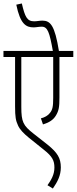

<svg xmlns="http://www.w3.org/2000/svg" viewBox="-20 -916 443 1108"><path d="M403 -587V-622H320C296 -770 271 -797 224 -797C209 -797 193 -793 177 -793C136 -793 124 -819 106 -896L74 -889C97 -777 130 -758 174 -758C189 -758 204 -762 221 -762C255 -762 266 -729 285 -622H0V-587H67V-302C67 -241 71 -220 84 -192C94 -169 116 -146 148 -120L234 -51C282 -13 294 11 294 51C294 91 276 122 254 153L285 172C312 133 331 97 331 50C331 -4 311 -35 256 -80L172 -146C114 -192 103 -212 103 -299V-587H287V-351C287 -301 283 -282 268 -264C257 -249 237 -238 216 -233L228 -198C262 -208 288 -224 303 -250C319 -277 323 -297 323 -353V-587Z"/></svg>

Font: Noto Sans ExtraCondensed ExtraLight
Style: Regular
Weight: 200
Width: 2
Designer: Monotype Design Team
Foundry: Monotype Imaging Inc.
Version: Version 2.013